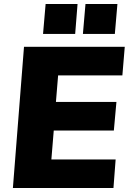

<svg xmlns="http://www.w3.org/2000/svg" viewBox="-20 -948 649 968"><path d="M273 -568 262 -434H567L554 -290H251L239 -144H563L552 0H45L101 -712H609L597 -568ZM371 -928 359 -777H197L210 -928ZM572 -928 559 -777H398L411 -928Z"/></svg>

Font: Muli Black
Style: Italic
Weight: 900
Italic angle: -4.541°
Designer: Vernon Adams
Foundry: Vernon Adams
Version: Version 2.001